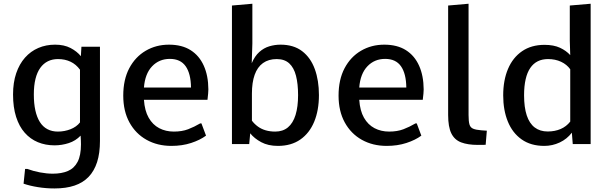

<svg xmlns="http://www.w3.org/2000/svg" viewBox="-20 -782 3305 1042"><path d="M275.9 240.7Q229.5 240.7 185.8 233.6Q142.1 226.6 107.9 214.8L116.2 134.8H128.4Q159.7 146.5 196.8 153.6Q233.9 160.6 266.6 160.6Q314.5 160.6 348.6 146Q382.8 131.3 401.1 96.4Q419.4 61.5 419.4 1.5Q419.4 -8.8 418.9 -19.8Q418.5 -30.8 417.5 -45.9Q390.6 -17.6 353 -5.4Q315.4 6.8 275.9 6.8Q226.6 6.8 185.5 -10.3Q144.5 -27.3 114.3 -61.5Q84 -95.7 67.4 -147.7Q50.8 -199.7 50.8 -269Q50.8 -334 67.9 -384.3Q85 -434.6 115.7 -469.2Q146.5 -503.9 188 -521.7Q229.5 -539.6 278.8 -539.6Q328.1 -539.6 362.8 -521.5Q397.5 -503.4 418.9 -477.1L421.9 -528.3H522.5V-17.1Q522.5 48.8 507.1 97.2Q491.7 145.5 461.2 177.5Q430.7 209.5 384.5 225.1Q338.4 240.7 275.9 240.7ZM294.4 -67.9Q312.5 -67.9 330.1 -71.3Q347.7 -74.7 363 -80.8Q378.4 -86.9 391.6 -96.2Q404.8 -105.5 414.1 -117.7V-403.8Q403.3 -418.5 390.6 -429.2Q377.9 -439.9 363 -447Q348.1 -454.1 331.1 -457.8Q314 -461.4 294.4 -461.4Q264.2 -461.4 240 -449.5Q215.8 -437.5 198.7 -413.8Q181.6 -390.1 172.6 -354Q163.6 -317.9 163.6 -269Q163.6 -220.2 171.9 -182.9Q180.2 -145.5 196.3 -119.9Q212.4 -94.2 237.1 -81.1Q261.7 -67.9 294.4 -67.9Z M910.2 9.8Q834.5 9.8 775.4 -23.2Q716.3 -56.2 682.6 -117.4Q648.9 -178.7 648.9 -263.2Q648.9 -350.1 681.6 -411.9Q714.4 -473.6 770.8 -506.6Q827.1 -539.6 897 -539.6Q967.3 -539.6 1014.4 -509.8Q1061.5 -480 1085.9 -425.5Q1110.4 -371.1 1110.8 -296.9Q1110.8 -287.1 1109.6 -274.2Q1108.4 -261.2 1107.2 -251.5Q1106 -241.7 1106 -240.2H761.2Q765.1 -181.2 786.9 -143.1Q808.6 -105 844 -86.4Q879.4 -67.9 923.3 -67.9Q967.8 -67.9 1001 -80.6Q1034.2 -93.3 1066.4 -112.3H1073.2L1098.1 -45.9Q1065.9 -22 1017.3 -6.1Q968.8 9.8 910.2 9.8ZM761.2 -307.1H1016.6Q1015.6 -382.8 987.5 -422.6Q959.5 -462.4 901.9 -462.4Q843.8 -462.4 805.4 -422.1Q767.1 -381.8 761.2 -307.1Z M1488.3 9.8Q1435.1 9.8 1397.5 -10.5Q1359.9 -30.8 1337.9 -58.6L1332.5 0H1238.8V-752L1349.6 -761.7V-546.4L1346.2 -439Q1362.8 -478 1387.5 -500Q1412.1 -522 1441.9 -530.8Q1471.7 -539.6 1502.4 -539.6Q1573.7 -539.6 1619.9 -504.2Q1666 -468.8 1688.5 -407Q1710.9 -345.2 1710.9 -266.1Q1710.9 -183.6 1685.3 -121.6Q1659.7 -59.6 1610.1 -24.9Q1560.5 9.8 1488.3 9.8ZM1473.6 -67.9Q1515.1 -67.9 1542.7 -90.8Q1570.3 -113.8 1584 -158.2Q1597.7 -202.6 1597.7 -265.6Q1597.7 -327.1 1586.4 -370.8Q1575.2 -414.6 1549.8 -438Q1524.4 -461.4 1481.9 -461.4Q1437.5 -461.4 1407.2 -439.7Q1377 -418 1362.1 -376.2Q1347.2 -334.5 1347.2 -273.9V-127Q1361.3 -108.4 1379.9 -95Q1398.4 -81.5 1422.1 -74.7Q1445.8 -67.9 1473.6 -67.9Z M2078.6 9.8Q2002.9 9.8 1943.8 -23.2Q1884.8 -56.2 1851.1 -117.4Q1817.4 -178.7 1817.4 -263.2Q1817.4 -350.1 1850.1 -411.9Q1882.8 -473.6 1939.2 -506.6Q1995.6 -539.6 2065.4 -539.6Q2135.7 -539.6 2182.9 -509.8Q2230 -480 2254.4 -425.5Q2278.8 -371.1 2279.3 -296.9Q2279.3 -287.1 2278.1 -274.2Q2276.9 -261.2 2275.6 -251.5Q2274.4 -241.7 2274.4 -240.2H1929.7Q1933.6 -181.2 1955.3 -143.1Q1977.1 -105 2012.5 -86.4Q2047.9 -67.9 2091.8 -67.9Q2136.2 -67.9 2169.4 -80.6Q2202.6 -93.3 2234.9 -112.3H2241.7L2266.6 -45.9Q2234.4 -22 2185.8 -6.1Q2137.2 9.8 2078.6 9.8ZM1929.7 -307.1H2185.1Q2184.1 -382.8 2156 -422.6Q2127.9 -462.4 2070.3 -462.4Q2012.2 -462.4 1973.9 -422.1Q1935.5 -381.8 1929.7 -307.1Z M2573.2 4.4Q2518.6 4.4 2482.7 -9.3Q2446.8 -22.9 2429.4 -58.1Q2412.1 -93.3 2412.1 -157.7V-752L2522.9 -761.7V-157.7Q2522.9 -123.5 2527.8 -106.7Q2532.7 -89.8 2547.9 -83.5Q2563 -77.1 2593.3 -74.7Q2600.6 -74.2 2607.7 -73.7Q2614.7 -73.2 2622.1 -72.8L2615.7 3.9Q2602.5 3.9 2592.5 4.2Q2582.5 4.4 2573.2 4.4Z M2934.1 9.8Q2860.8 9.8 2811 -25.4Q2761.2 -60.5 2736.1 -122.3Q2710.9 -184.1 2710.9 -264.2Q2710.9 -346.7 2737.1 -408.2Q2763.2 -469.7 2813.5 -504.2Q2863.8 -538.6 2935.1 -538.6Q2985.4 -538.6 3019.3 -522.7Q3053.2 -506.8 3074.7 -482.9L3072.3 -561V-752L3185.5 -761.7V0H3088.4L3083.5 -62Q3057.1 -27.3 3017.6 -8.8Q2978 9.8 2934.1 9.8ZM2952.6 -68.4Q2991.2 -68.4 3022.5 -81.8Q3053.7 -95.2 3074.7 -122.1V-406.2Q3056.2 -432.1 3024.9 -446.8Q2993.7 -461.4 2954.1 -461.4Q2922.9 -461.4 2898.7 -449.5Q2874.5 -437.5 2857.9 -413.3Q2841.3 -389.2 2832.8 -352.1Q2824.2 -314.9 2824.2 -265.1Q2824.2 -199.7 2838.6 -156Q2853 -112.3 2881.8 -90.3Q2910.6 -68.4 2952.6 -68.4Z"/></svg>

Font: Comme Medium
Style: Regular
Weight: 500
Version: Version 1.000;gftools[0.9.27]